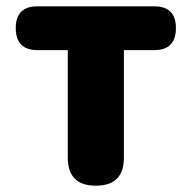

<svg xmlns="http://www.w3.org/2000/svg" viewBox="-20 -589 608 609"><path d="M284 0Q195 0 195 -89V-430H99Q30 -430 30 -500Q30 -569 99 -569H284H469Q538 -569 538 -500Q538 -430 469 -430H373V-89Q373 0 284 0Z"/></svg>

Font: GenSenRounded TW H
Style: Regular
Weight: 900
Version: Version 1.501;PS 1;hotconv 16.6.51;makeotf.lib2.5.65220